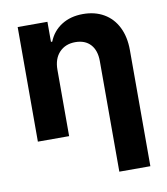

<svg xmlns="http://www.w3.org/2000/svg" viewBox="-83 -606 763 875"><g transform="rotate(-10 299.0 -169.0)"><path d="M201.2 0H56.6V-530.3H194.3V-437.5H200.2Q218.8 -484.4 260.3 -510.7Q301.8 -537.1 359.4 -537.1Q414.6 -537.1 455.8 -513.2Q497.1 -489.3 519.5 -444.3Q542 -399.4 542 -337.9V199.2H398.4V-312.5Q398.4 -361.8 373.3 -389.4Q348.1 -417 302.7 -417Q257.3 -417 229.2 -387.7Q201.2 -358.4 201.2 -306.6Z"/></g></svg>

Font: WEMIX Pretendard
Style: Bold
Weight: 700
Designer: Base glyphs from Inter by Rasmus Andersson; Hangeul glyphs from Noto Sans CJK(Source Han Sans) by Jang Soo-young and Kan
Foundry: Kil Hyung-jin
Version: Version 1.000